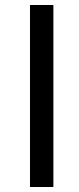

<svg xmlns="http://www.w3.org/2000/svg" viewBox="-20 -749 318 769"><path d="M193.8 -729V0H100.1V-729Z"/></svg>

Font: SolaimanLipi
Style: Normal
Weight: 400
Designer: Solaiman Karim
Foundry: Al Mamun Sumon
Version: Version 2.000